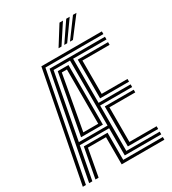

<svg xmlns="http://www.w3.org/2000/svg" viewBox="-230 -1106 1103 1228"><g transform="rotate(-30 321.5 -492.0)"><path d="M12.3 0 168 -800H614.6V-780.1H186.5L35.3 0ZM59.1 0 205.7 -760.3H614.6V-740.4H368V-414.7H604.6V-394.9H368V-59.6H614.6V-39.7H345.1V-240.1H128.4L82.7 0ZM105.6 0 146.9 -220.5H322.2V-19.9H614.6V0H299.3V-200.6H165.8L128.9 0ZM133.1 -260H345.1V-740.4H223.9ZM161 -280.1 243.1 -720.5H322.2V-280.1ZM189 -300H299.3V-700.6H261.6ZM390.9 -434.6V-720.5H614.6V-700.6H413.8V-454.5H604.6V-434.6ZM390.9 -79.5V-375H604.6V-355.1H413.8V-99.4H614.6V-79.5ZM320.9 -845 408 -983.9H433.6L342.7 -845ZM405.3 -845 507.7 -983.9H533.2L427.1 -845ZM363.2 -845 457.8 -983.9H483.4L384.7 -845Z"/></g></svg>

Font: Big Shoulders Inline Text Thin
Style: Regular
Weight: 100
Designer: Patric King
Foundry: XO Type Co
Version: Version 2.002